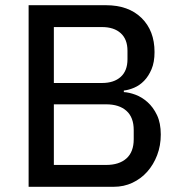

<svg xmlns="http://www.w3.org/2000/svg" viewBox="-20 -718 697 738"><path d="M90 -698H387Q474 -698 524 -649Q574 -600 574 -518Q574 -479 562.5 -452Q551 -425 534 -407.5Q517 -390 496 -381Q475 -372 456 -370V-364Q476 -363 500.5 -354Q525 -345 547 -325.5Q569 -306 583.5 -275.5Q598 -245 598 -201Q598 -158 584 -121.5Q570 -85 546 -58Q522 -31 489 -15.5Q456 0 417 0H90ZM187 -84H388Q438 -84 466 -109Q494 -134 494 -183V-218Q494 -267 466 -292Q438 -317 388 -317H187ZM187 -399H372Q418 -399 444 -422.5Q470 -446 470 -490V-523Q470 -567 444 -590.5Q418 -614 372 -614H187Z"/></svg>

Font: IBM Plex Sans Text
Style: Regular
Weight: 450
Designer: Mike Abbink, Paul van der Laan, Pieter van Rosmalen
Foundry: Bold Monday
Version: Version 3.005